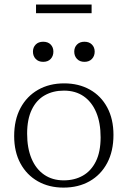

<svg xmlns="http://www.w3.org/2000/svg" viewBox="-20 -844 581 874"><path d="M270 -23Q319.5 -23 357.2 -44.5Q395 -66 416.5 -109.5Q438 -153 438 -219Q438 -285 418 -332.5Q398 -380 360.8 -405.8Q323.5 -431.5 271 -431.5Q221.5 -431.5 183.8 -410.2Q146 -389 124.8 -345.2Q103.5 -301.5 103.5 -235.5Q103.5 -170 123.5 -122.2Q143.5 -74.5 181 -48.8Q218.5 -23 270 -23ZM269 10Q203 10 152.2 -18.8Q101.5 -47.5 73 -100.2Q44.5 -153 44.5 -224.5Q44.5 -298.5 73.2 -352.2Q102 -406 153.2 -435.2Q204.5 -464.5 272 -464.5Q338.5 -464.5 389.2 -436Q440 -407.5 468.2 -354.8Q496.5 -302 496.5 -230Q496.5 -156 468 -102.2Q439.5 -48.5 388.2 -19.2Q337 10 269 10ZM176.5 -562.5Q155 -562.5 142.5 -575.8Q130 -589 130 -609Q130 -628.5 142.5 -641.2Q155 -654 176.5 -654Q198.5 -654 210.8 -641.2Q223 -628.5 223 -609Q223 -589 210.8 -575.8Q198.5 -562.5 176.5 -562.5ZM364.5 -562.5Q343 -562.5 330.5 -575.8Q318 -589 318 -609Q318 -628.5 330.5 -641.2Q343 -654 364.5 -654Q386 -654 398.5 -641.2Q411 -628.5 411 -609Q411 -589 398.5 -575.8Q386 -562.5 364.5 -562.5ZM144 -784V-823.5H397V-784Z"/></svg>

Font: Newsreader Light
Style: Regular
Weight: 300
Designer: Hugues Gentile
Foundry: Production Type
Version: Version 1.003